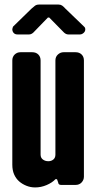

<svg xmlns="http://www.w3.org/2000/svg" viewBox="-20 -811 425 842"><path d="M348 -36Q348 -22 338 -11Q328 0 311 0H248Q236 0 235 -11L230 -25H223Q209 -10 184.5 0.5Q160 11 134 11Q114 11 95.5 3.5Q77 -4 63.5 -16Q50 -28 42 -46Q34 -64 34 -89V-546Q34 -562 44.5 -572Q55 -582 70 -582H121Q138 -582 148 -572Q158 -562 158 -546V-133Q158 -119 168 -111.5Q178 -104 192 -104Q205 -104 214 -111.5Q223 -119 223 -133V-546Q223 -562 234 -572Q245 -582 259 -582H311Q328 -582 338 -572Q348 -562 348 -546ZM118 -773Q126 -780 133 -785.5Q140 -791 151 -791H237Q246 -791 252.5 -786.5Q259 -782 267 -773L349 -694Q354 -690 354 -682Q354 -673 346.5 -666.5Q339 -660 331 -660H279Q270 -660 261 -668L196 -734H190L126 -668Q117 -660 108 -660H56Q46 -660 40 -666.5Q34 -673 34 -683Q34 -685 35 -687.5Q36 -690 37 -694Z"/></svg>

Font: H.H. Samuel
Style: Regular
Weight: 900
Width: 1
Designer: deFharo
Foundry: deFharo
Version: Version 1.009